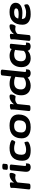

<svg xmlns="http://www.w3.org/2000/svg" viewBox="2027 -2822 802 4897"><g transform="rotate(-90 2428.5 -373.0)"><path d="M103 2Q73 2 59 -8Q45 -18 46 -34L79 -349Q82 -376 84 -399.5Q86 -423 86 -453Q86 -462 85.5 -471Q85 -480 85 -491Q85 -501 97.5 -507Q110 -513 127.5 -516.5Q145 -520 161.5 -521Q178 -522 186 -522Q206 -522 216 -517.5Q226 -513 226.5 -491.5Q227 -470 218 -418Q260 -473 312 -502Q364 -531 415 -531Q441 -531 455 -523Q469 -515 469 -492Q469 -480 465.5 -460.5Q462 -441 454.5 -422Q447 -403 437 -390Q427 -377 413 -377Q398 -377 385 -381.5Q372 -386 346 -386Q309 -386 276 -369.5Q243 -353 224 -328L194 -32Q191 2 131 2Z M616 8Q558 8 523.5 -24.5Q489 -57 497 -139L533 -493Q536 -525 596 -525H624Q654 -525 668.5 -515.5Q683 -506 681 -494L645 -147Q643 -126 650.5 -117.5Q658 -109 674 -109Q685 -109 692.5 -112Q700 -115 703 -115Q711 -115 711 -103Q711 -99 710 -84.5Q709 -70 704 -44Q699 -16 670.5 -4Q642 8 616 8ZM617 -574Q578 -574 561.5 -582Q545 -590 546 -606L554 -684Q556 -700 574 -708Q592 -716 632 -716Q670 -716 687 -708Q704 -700 702 -684L694 -606Q691 -574 617 -574Z M1040 8Q904 8 841 -43.5Q778 -95 778 -207Q778 -531 1106 -531Q1139 -531 1173.5 -525.5Q1208 -520 1238 -510.5Q1268 -501 1286.5 -489Q1305 -477 1305 -464Q1305 -461 1300.5 -448.5Q1296 -436 1288.5 -421Q1281 -406 1271.5 -395.5Q1262 -385 1253 -385Q1243 -385 1222 -392.5Q1201 -400 1169 -407Q1137 -414 1092 -414Q1008 -414 969.5 -369.5Q931 -325 931 -227Q931 -163 960.5 -136Q990 -109 1060 -109Q1107 -109 1144 -119.5Q1181 -130 1206 -140.5Q1231 -151 1241 -151Q1251 -151 1256 -135.5Q1261 -120 1263.5 -100.5Q1266 -81 1266 -69Q1266 -55 1237 -37Q1208 -19 1157.5 -5.5Q1107 8 1040 8Z M1632 8Q1496 8 1422.5 -51Q1349 -110 1349 -222Q1349 -253 1355 -293Q1361 -333 1379.5 -374.5Q1398 -416 1434 -451.5Q1470 -487 1529 -509Q1588 -531 1676 -531Q1812 -531 1885 -472.5Q1958 -414 1958 -302Q1958 -272 1952 -232Q1946 -192 1928 -150Q1910 -108 1874.5 -72.5Q1839 -37 1780 -14.5Q1721 8 1632 8ZM1644 -109Q1702 -109 1735 -127.5Q1768 -146 1783.5 -175Q1799 -204 1803.5 -235.5Q1808 -267 1808 -292Q1808 -354 1771 -384Q1734 -414 1664 -414Q1606 -414 1572.5 -395.5Q1539 -377 1523.5 -348.5Q1508 -320 1503.5 -289Q1499 -258 1499 -232Q1499 -169 1536.5 -139Q1574 -109 1644 -109Z M2102 2Q2072 2 2058 -8Q2044 -18 2045 -34L2078 -349Q2081 -376 2083 -399.5Q2085 -423 2085 -453Q2085 -462 2084.5 -471Q2084 -480 2084 -491Q2084 -501 2096.5 -507Q2109 -513 2126.5 -516.5Q2144 -520 2160.5 -521Q2177 -522 2185 -522Q2205 -522 2215 -517.5Q2225 -513 2225.5 -491.5Q2226 -470 2217 -418Q2259 -473 2311 -502Q2363 -531 2414 -531Q2440 -531 2454 -523Q2468 -515 2468 -492Q2468 -480 2464.5 -460.5Q2461 -441 2453.5 -422Q2446 -403 2436 -390Q2426 -377 2412 -377Q2397 -377 2384 -381.5Q2371 -386 2345 -386Q2308 -386 2275 -369.5Q2242 -353 2223 -328L2193 -32Q2190 2 2130 2Z M2693 8Q2575 8 2511 -56Q2447 -120 2447 -229Q2447 -322 2482.5 -389.5Q2518 -457 2583.5 -493.5Q2649 -530 2739 -530Q2794 -530 2844.5 -518.5Q2895 -507 2928 -487L2954 -722Q2957 -754 3017 -754H3045Q3075 -754 3089.5 -744Q3104 -734 3102 -720L3043 -147Q3041 -126 3048.5 -117.5Q3056 -109 3072 -109Q3083 -109 3090.5 -112Q3098 -115 3101 -115Q3109 -115 3109 -103Q3109 -99 3108 -84.5Q3107 -70 3102 -44Q3097 -17 3068.5 -4.5Q3040 8 3014 8Q2968 8 2938.5 -10.5Q2909 -29 2898 -69Q2862 -33 2804.5 -12.5Q2747 8 2693 8ZM2745 -113Q2788 -113 2831 -130Q2874 -147 2898 -172L2909 -299Q2912 -330 2914.5 -347Q2917 -364 2921 -380Q2905 -391 2867 -402.5Q2829 -414 2767 -414Q2688 -414 2642.5 -373Q2597 -332 2597 -237Q2597 -177 2633.5 -145Q2670 -113 2745 -113Z M3391 8Q3288 8 3226.5 -54Q3165 -116 3165 -228Q3165 -319 3200.5 -387Q3236 -455 3301 -492.5Q3366 -530 3456 -530Q3497 -530 3532 -521Q3567 -512 3592 -499.5Q3617 -487 3627 -477Q3633 -495 3638 -505.5Q3643 -516 3655 -520Q3667 -524 3692 -524H3704Q3764 -524 3761 -494L3726 -147Q3724 -126 3731.5 -117.5Q3739 -109 3755 -109Q3766 -109 3773.5 -112Q3781 -115 3784 -115Q3792 -115 3792 -103Q3792 -99 3791 -84.5Q3790 -70 3785 -44Q3780 -17 3751.5 -5Q3723 7 3697 7Q3651 7 3622 -10.5Q3593 -28 3582 -68Q3557 -36 3505.5 -14Q3454 8 3391 8ZM3442 -113Q3489 -113 3527 -130.5Q3565 -148 3580 -170L3594 -305Q3597 -336 3599.5 -353Q3602 -370 3606 -386Q3593 -397 3558 -405Q3523 -413 3485 -413Q3406 -413 3360.5 -371.5Q3315 -330 3315 -237Q3315 -174 3349 -143.5Q3383 -113 3442 -113Z M3892 2Q3862 2 3848 -8Q3834 -18 3835 -34L3868 -349Q3871 -376 3873 -399.5Q3875 -423 3875 -453Q3875 -462 3874.5 -471Q3874 -480 3874 -491Q3874 -501 3886.5 -507Q3899 -513 3916.5 -516.5Q3934 -520 3950.5 -521Q3967 -522 3975 -522Q3995 -522 4005 -517.5Q4015 -513 4015.5 -491.5Q4016 -470 4007 -418Q4049 -473 4101 -502Q4153 -531 4204 -531Q4230 -531 4244 -523Q4258 -515 4258 -492Q4258 -480 4254.5 -460.5Q4251 -441 4243.5 -422Q4236 -403 4226 -390Q4216 -377 4202 -377Q4187 -377 4174 -381.5Q4161 -386 4135 -386Q4098 -386 4065 -369.5Q4032 -353 4013 -328L3983 -32Q3980 2 3920 2Z M4514 8Q4387 8 4317 -46Q4247 -100 4247 -200Q4247 -358 4330.5 -444.5Q4414 -531 4568 -531Q4643 -531 4690.5 -516Q4738 -501 4763 -477Q4788 -453 4797.5 -427Q4807 -401 4807 -378Q4807 -295 4739.5 -249Q4672 -203 4547 -203Q4498 -203 4460.5 -207Q4423 -211 4394 -217Q4395 -156 4431 -132.5Q4467 -109 4558 -109Q4606 -109 4644.5 -120.5Q4683 -132 4708.5 -143.5Q4734 -155 4743 -155Q4754 -155 4759.5 -141Q4765 -127 4767 -109.5Q4769 -92 4769 -81Q4769 -60 4738 -39.5Q4707 -19 4650 -5.5Q4593 8 4514 8ZM4518 -299Q4663 -299 4663 -363Q4663 -391 4633.5 -402.5Q4604 -414 4558 -414Q4428 -414 4405 -309Q4427 -305 4459.5 -302Q4492 -299 4518 -299Z"/></g></svg>

Font: Asap Expanded Expanded Regular
Style: Bold Italic
Weight: 700
Width: 7
Italic angle: -6°
Designer: Pablo Cosgaya
Foundry: Omnibus-Type
Version: Version 3.001; ttfautohint (v1.8.4.7-5d5b)